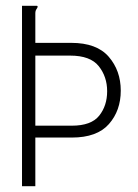

<svg xmlns="http://www.w3.org/2000/svg" viewBox="-20 -643 478 663"><path d="M56 0V-623H108Q110 -622 110 -620Q110 -617 106 -611.5Q102 -606 102 -597V-495H226Q314 -495 355.5 -447Q397 -399 397 -330Q397 -261 356 -214.5Q315 -168 228 -168H102V0ZM102 -209H228Q295 -209 322.5 -243.5Q350 -278 350 -328Q350 -378 321 -414.5Q292 -451 222 -451H102Z"/></svg>

Font: Inconsolata SemiCondensed Light
Style: Regular
Weight: 300
Width: 4
Monospace: yes
Designer: Raph Levien, Cyreal, Brenton Simpson
Foundry: Raph Levien, Cyreal, Google
Version: Version 3.100; ttfautohint (v1.8.4.7-5d5b)